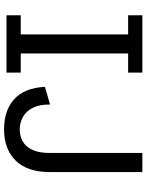

<svg xmlns="http://www.w3.org/2000/svg" viewBox="92 -800 720 944"><g transform="rotate(90 452.0 -328.0)"><path d="M55 0V-70H149V-598H55V-668H337V-598H243V-70H337V0ZM616 12Q522 12 467 -38.5Q412 -89 407 -189L494 -214Q493 -164 509.5 -130.5Q526 -97 554.5 -81Q583 -65 616 -65Q636 -65 656.5 -71.5Q677 -78 694 -94Q711 -110 721.5 -139Q732 -168 732 -213V-668H826V-212Q826 -103 770 -45.5Q714 12 616 12Z"/></g></svg>

Font: Atkinson Hyperlegible Next
Style: Regular
Weight: 400
Designer: Elliott Scott, Megan Eiswerth, Linus Boman, Theodore Petrosky, Letters from Sweden
Foundry: Applied Design Works, Letters from Sweden
Version: Version 2.001